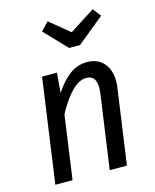

<svg xmlns="http://www.w3.org/2000/svg" viewBox="-117 -860 755 938"><g transform="rotate(-15 261.0 -390.5)"><path d="M463 -412Q463 -394 460 -376L407 0H320L373 -375Q375 -395 375 -403Q375 -465 325 -465Q255 -465 177 -321L132 0H45L119 -527H194L186 -427Q222 -481 261 -510Q300 -539 349 -539Q401 -539 432 -505Q463 -471 463 -412ZM475 -740 338 -628H283L176 -740L215 -781L315 -699L443 -781Z"/></g></svg>

Font: Fira Sans Condensed
Style: Italic
Weight: 400
Width: 3
Italic angle: -8°
Designer: bBox Type GmbH & Carrois Corporate GbR & Edenspiekermann AG
Foundry: bBox Type GmbH & Carrois Corporate GbR & Edenspiekermann AG
Version: Version 4.301